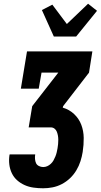

<svg xmlns="http://www.w3.org/2000/svg" viewBox="-20 -1011 541 1031"><path d="M212 0Q186 0 160.5 -3.5Q135 -7 112.5 -17Q90 -27 72 -43Q54 -59 43.5 -81Q33 -103 30 -128Q27 -153 31 -179L32 -182H169V-181Q167 -169 168 -157Q169 -145 173.5 -135Q178 -125 189 -119.5Q200 -114 212 -114Q223 -114 233.5 -118.5Q244 -123 253 -131.5Q262 -140 267.5 -150Q273 -160 277.5 -171Q282 -182 284.5 -193Q287 -204 289 -215Q291 -226 292 -237.5Q293 -249 293 -260.5Q293 -272 291 -283Q289 -294 285 -304Q281 -314 272.5 -320.5Q264 -327 252 -327H134L153 -441L293 -621H203L188 -535H92L125 -735H476L458 -621L319 -441L317 -433Q352 -423 378 -398.5Q404 -374 416.5 -341Q429 -308 429.5 -270.5Q430 -233 424 -195Q420 -170 412 -145Q404 -120 390 -96.5Q376 -73 356 -54Q336 -35 312 -22.5Q288 -10 262.5 -5Q237 0 212 0ZM269 -815 205 -957 261 -986 339 -882 453 -991 501 -953 389 -815Z"/></svg>

Font: Iosevka Curly Slab Heavy
Style: Italic
Weight: 900
Italic angle: -9°
Monospace: yes
Designer: Belleve Invis
Foundry: Belleve Invis
Version: Version 22.1.2; ttfautohint (v1.8.4)